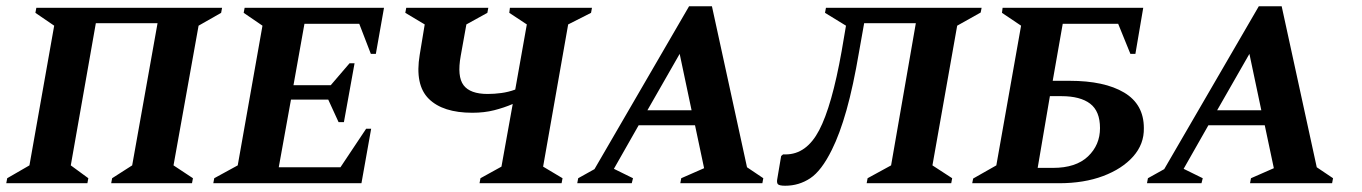

<svg xmlns="http://www.w3.org/2000/svg" viewBox="-34 -585 4349 613"><path d="M-14 0 -11 -16 60 -57 139 -503 79 -544 82 -560H675L672 -544L600 -503L520 -57L582 -16L579 0H321L324 -16L388 -57L469 -511H272L192 -57L248 -16L245 0Z M647 0 650 -16 725 -57 804 -503 744 -544 747 -560H1192L1166 -413H1150L1113 -509H938L903 -313H1022L1082 -383H1098L1064 -195H1047L1014 -267H895L856 -51H1053L1135 -174H1151L1120 0Z M1497 0 1500 -16 1567 -53 1603 -253Q1575 -241 1543.5 -233Q1512 -225 1474 -225Q1380 -225 1335 -269.5Q1290 -314 1306 -410L1322 -507L1260 -544L1263 -560H1525L1522 -544L1455 -507L1437 -407Q1425 -341 1446 -313Q1467 -285 1523 -285Q1544 -285 1566.5 -288Q1589 -291 1611 -299L1648 -507L1592 -544L1594 -560H1856L1853 -544L1780 -507L1700 -53L1762 -16L1759 0Z M1809 0 1812 -16 1864 -45 2166 -565H2239L2351 -51L2403 -16L2400 0H2138L2141 -16L2214 -48L2185 -185H2005L1926 -46L1987 -16L1983 0ZM2033 -233H2174L2136 -413Z M2733 0 2736 -16 2811 -57 2890 -511H2725L2709 -421Q2690 -309 2668.5 -233Q2647 -157 2622 -107Q2589 -40 2553 -16Q2517 8 2473 8Q2454 8 2449.5 3Q2445 -2 2448 -16L2460 -87L2466 -92H2474Q2541 -92 2581.5 -169.5Q2622 -247 2653 -421L2667 -503L2600 -544L2603 -560H3100L3097 -545L3022 -503L2943 -57L3006 -16L3003 0Z M3167 -560H3616L3591 -413H3575L3536 -509H3359L3327 -327H3381Q3492 -327 3555 -289.5Q3618 -252 3618 -176Q3619 -125 3584 -85.5Q3549 -46 3488 -23Q3427 0 3347 0H3070L3073 -15L3147 -57L3226 -503L3165 -544ZM3279 -49H3328Q3401 -49 3439.5 -85.5Q3478 -122 3478 -176Q3478 -230 3446.5 -254Q3415 -278 3355 -278H3318Z M3628 0 3631 -16 3683 -45 3985 -565H4058L4170 -51L4222 -16L4219 0H3957L3960 -16L4033 -48L4004 -185H3824L3745 -46L3806 -16L3802 0ZM3852 -233H3993L3955 -413Z"/></svg>

Font: Spectral SC
Style: Bold Italic
Weight: 700
Italic angle: -10°
Designer: Jean-Baptiste Levee
Foundry: Production Type
Version: Version 2.001